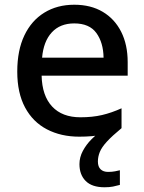

<svg xmlns="http://www.w3.org/2000/svg" viewBox="-20 -568 609 812"><path d="M394 115Q394 137 405.5 148Q417 159 437 159Q454 159 466.5 156.5Q479 154 487 152V214Q473 218 458 221Q443 224 422 224Q369 224 342.5 197.5Q316 171 316 126Q316 97 330.5 70Q345 43 367 21Q389 -1 411 -15L494 -26Q454 7 432 31Q410 55 402 75Q394 95 394 115ZM294 -548Q364 -548 414.5 -518Q465 -488 492.5 -433.5Q520 -379 520 -305V-248H156Q158 -163 200.5 -117.5Q243 -72 320 -72Q371 -72 411.5 -81.5Q452 -91 494 -110V-26Q454 -7 413 1.5Q372 10 315 10Q238 10 178.5 -21Q119 -52 86 -113.5Q53 -175 53 -265Q53 -355 83 -418Q113 -481 167.5 -514.5Q222 -548 294 -548ZM294 -469Q234 -469 199 -431Q164 -393 158 -324H418Q417 -388 387.5 -428.5Q358 -469 294 -469Z"/></svg>

Font: Noto Sans New Tai Lue Medium
Style: Regular
Weight: 500
Version: Version 2.003